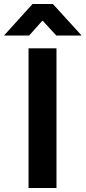

<svg xmlns="http://www.w3.org/2000/svg" viewBox="-79 -942 429 962"><path d="M-59 -764H67L132 -837H136L203 -764H330L186 -922H84ZM64 0H204V-700H64Z"/></svg>

Font: Be Vietnam
Style: Bold
Weight: 700
Designer: Gabriel Lam
Foundry: TypeRant
Version: Version 4.000